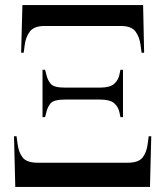

<svg xmlns="http://www.w3.org/2000/svg" viewBox="-20 -734 649 754"><path d="M63 -527 68 -714H542L546 -527H536L532 -557Q528 -589 512 -610.5Q496 -632 454 -632H155Q114 -632 97.5 -610.5Q81 -589 77 -557L73 -527ZM147 -274V-460H157L162 -441Q167 -419 179.5 -404.5Q192 -390 234 -390H374Q412 -390 428.5 -405Q445 -420 449 -441L453 -460H463V-274H453L449 -293Q445 -314 428.5 -328.5Q412 -343 374 -343H234Q192 -343 179.5 -329Q167 -315 162 -293L157 -274ZM40 0 35 -199H45L49 -169Q53 -136 69 -115.5Q85 -95 128 -95H482Q524 -95 540 -115.5Q556 -136 560 -169L564 -199H574L569 0Z"/></svg>

Font: Noto Serif Display SemiCondensed Medium
Style: Regular
Weight: 500
Width: 4
Designer: Monotype Design Team
Foundry: Monotype Imaging Inc.
Version: Version 2.009